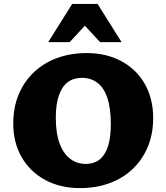

<svg xmlns="http://www.w3.org/2000/svg" viewBox="-20 -947 853 984"><path d="M390 17Q289 17 212 -24.5Q135 -66 91.5 -140.5Q48 -215 48 -314Q48 -397 76 -463.5Q104 -530 154.5 -577.5Q205 -625 273.5 -650Q342 -675 424 -675Q525 -675 602 -633.5Q679 -592 722 -517Q765 -442 765 -342Q765 -260 737 -193.5Q709 -127 659 -80Q609 -33 540.5 -8Q472 17 390 17ZM419 -107Q463 -107 491.5 -130.5Q520 -154 534 -199Q548 -244 548 -310Q548 -392 530.5 -444.5Q513 -497 479.5 -522.5Q446 -548 400 -548Q357 -548 327.5 -526Q298 -504 282 -458.5Q266 -413 266 -345Q266 -263 286 -210.5Q306 -158 340.5 -132.5Q375 -107 419 -107ZM493 -731 383 -850 350 -927H480L603 -731ZM227 -731 350 -927H480L447 -850L337 -731Z"/></svg>

Font: Ysabeau Infant Black
Style: Regular
Weight: 900
Designer: Christian Thalmann (Catharsis Fonts)
Version: Version 2.001;gftools[0.9.30]; featfreeze: ss01,ss02,lnum